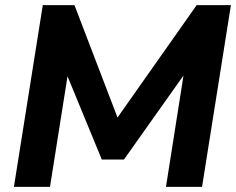

<svg xmlns="http://www.w3.org/2000/svg" viewBox="-20 -725 916 745"><path d="M34 0 146 -705H269L436 -269L743 -705H876L764 0H624L692 -432L461 -106H375L242 -429L174 0Z"/></svg>

Font: Nunito Sans ExtraBold
Style: Italic
Weight: 800
Italic angle: -9°
Designer: Vernon Adams
Foundry: Vernon Adams
Version: Version 3.006; ttfautohint (v1.8.3)